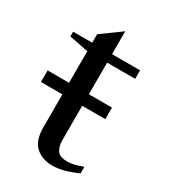

<svg xmlns="http://www.w3.org/2000/svg" viewBox="-146 -621 620 705"><g transform="rotate(30 164.5 -268.5)"><path d="M188 12Q147 12 119 -12Q91 -36 91 -93V-233H0V-282H91V-416L10 -432V-452H91V-488L175 -549V-452H294V-416H175V-282H273V-233H175V-88Q175 -60 186.5 -44Q198 -28 230 -28Q244 -28 261 -32.5Q278 -37 294 -43V-15Q272 -5 244.5 3.5Q217 12 188 12Z"/></g></svg>

Font: Belleza
Style: Regular
Weight: 400
Designer: Eduardo Rodriguez Tunni
Foundry: Eduardo Rodriguez Tunni
Version: Version 1.003; ttfautohint (v1.8.4.7-5d5b)